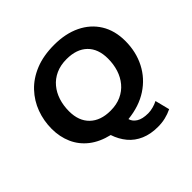

<svg xmlns="http://www.w3.org/2000/svg" viewBox="-189 -767 1100 1100"><g transform="rotate(-45 361.0 -217.0)"><path d="M486.6 159.5Q428.5 159.5 383.7 140.3Q338.8 121.1 308.6 85.1Q278.5 49 262.5 0.7Q191.5 -16.1 143.7 -53.4Q95.9 -90.8 72 -144.9Q48.2 -199 48.2 -263Q48.2 -328.2 70.2 -387.9Q92.2 -447.5 136.1 -494.1Q180 -540.7 245.7 -567.4Q311.3 -594 398.6 -594Q490.4 -594 558.8 -561Q627.2 -528 665.1 -466.8Q703 -405.5 703 -321Q703 -233.4 666.4 -162Q629.8 -90.7 561.9 -46.3Q494.1 -1.8 399 8Q405 32.2 430.4 48.5Q455.8 64.9 503.2 64.9Q521.5 64.9 543.3 59Q565.1 53.2 581.6 44.2L603.9 132.7Q576.5 146 547.9 152.7Q519.2 159.5 486.6 159.5ZM360.5 -98.1Q409.9 -98.1 447.5 -115.4Q485 -132.7 510.4 -163.2Q535.8 -193.7 548.6 -233.6Q561.4 -273.6 561.4 -319.9Q561.4 -398.9 516.9 -442.4Q472.3 -485.9 391.1 -485.9Q341.7 -485.9 303.9 -468.6Q266.1 -451.3 240.7 -420.8Q215.3 -390.3 202.5 -350.4Q189.7 -310.4 189.7 -264.1Q189.7 -185.9 235 -142Q280.3 -98.1 360.5 -98.1Z"/></g></svg>

Font: Rokkitt SemiBold
Style: Italic
Weight: 600
Italic angle: -9°
Designer: Vernon Adams
Foundry: Vernon Adams
Version: Version 3.103